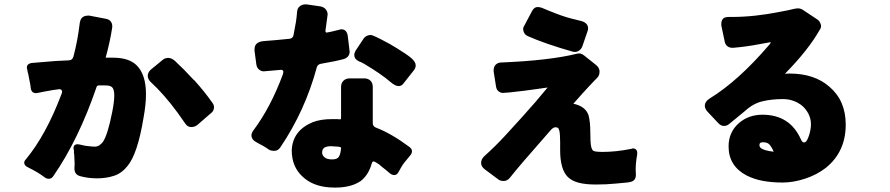

<svg xmlns="http://www.w3.org/2000/svg" viewBox="-20 -817 4040 872"><path d="M222 -17Q214 -5 202 -5Q190 -5 181 -13Q152 -35 107 -57Q90 -65 90 -78Q90 -86 98 -94Q189 -204 259 -389Q262 -396 262 -400.5Q262 -405 259 -408.5Q256 -412 249 -412Q247 -412 239 -410.5Q231 -409 220 -408Q200 -405 181 -401Q149 -394 143 -394Q143 -394 143 -394Q132 -394 125 -402Q121 -408 120 -415Q119 -422 118.5 -426.5Q118 -431 117 -436L108 -482Q106 -487 104 -500Q102 -506 102 -510Q102 -521 110 -526Q116 -530 124 -531L233 -540L294 -543Q310 -545 312 -558H313Q333 -633 342 -711Q344 -726 351 -735Q361 -746 379 -746Q382 -746 386 -746L459 -732Q472 -730 480 -723Q490 -713 490 -697Q490 -693 489 -688Q479 -624 460 -556Q460 -555 460 -555H494Q567 -555 602 -519Q643 -477 643 -389Q643 -343 632 -283Q605 -118 559 -63Q533 -30 497.5 -18.5Q462 -7 421 -7Q380 -7 344 -17Q318 -24 318 -52Q318 -52 319 -73L317 -118L316 -119V-132Q315 -134 315 -137Q314 -141 314 -144Q314 -154 319.5 -158Q325 -162 330.5 -162Q336 -162 340 -161L367 -155Q397 -151 409.5 -151Q422 -151 431 -157Q440 -163 447 -172Q469 -203 490 -310Q499 -356 499 -383.5Q499 -411 489 -421Q480 -429 460 -429H427Q421 -428 419 -423Q337 -183 222 -17ZM877 -250Q865 -240 848.5 -240Q832 -240 822 -255Q805 -280 786 -306Q725 -389 664 -445Q651 -458 651 -472.5Q651 -487 664 -500L720 -546Q730 -554 744.5 -554Q759 -554 775 -540Q812 -506 861 -453H862Q909 -401 944 -351Q952 -341 952 -330Q952 -313 937 -302Z M1458 -677Q1458 -669 1464 -669Q1465 -669 1471 -670.5Q1477 -672 1484 -673Q1492 -675 1521 -682Q1526 -684 1531 -684Q1544 -684 1552 -674Q1557 -668 1559 -657Q1568 -586 1568 -583Q1568 -558 1542 -549Q1506 -539 1436 -527Q1423 -524 1419 -512Q1366 -315 1254 -149Q1243 -132 1226.5 -132Q1210 -132 1202 -137Q1180 -153 1148 -169Q1122 -182 1122 -202Q1122 -213 1131 -225Q1209 -329 1265 -480Q1267 -487 1267 -490.5Q1267 -494 1264.5 -497Q1262 -500 1256 -500Q1254 -500 1246.5 -499Q1239 -498 1229.5 -497.5Q1220 -497 1200.5 -495Q1181 -493 1178 -493Q1166 -493 1156 -501.5Q1146 -510 1144 -526L1136 -586Q1136 -589 1136 -592Q1136 -608 1144 -617Q1155 -629 1179.5 -630.5Q1204 -632 1234.5 -635Q1265 -638 1296 -641Q1310 -643 1313 -657Q1322 -705 1324 -717Q1326 -729 1327 -739.5Q1328 -750 1329.5 -765Q1331 -780 1341.5 -788.5Q1352 -797 1366 -797Q1369 -797 1373 -797L1435 -788Q1451 -785 1459.5 -774.5Q1468 -764 1468 -751Q1468 -748 1463 -714Q1458 -679 1458 -677ZM1814 -440Q1805 -426 1790 -426Q1775 -426 1753 -445Q1710 -482 1634 -527Q1627 -531 1621 -534Q1618 -535 1609 -539Q1589 -549 1589 -567Q1589 -576 1595 -587L1631 -641Q1638 -652 1651 -656Q1656 -658 1662.5 -658Q1669 -658 1676.5 -654.5Q1684 -651 1692 -647.5Q1700 -644 1713 -637Q1751 -618 1784 -597Q1828 -570 1847 -554Q1868 -536 1868 -520Q1868 -508 1859 -497ZM1501 35Q1489 35 1476 34H1475Q1399 28 1354 -15Q1305 -60 1305 -134V-135Q1309 -224 1400 -262Q1436 -276 1487 -276Q1495 -276 1503 -276H1512L1524 -275Q1527 -275 1528 -276.5Q1529 -278 1529 -282V-422Q1529 -440 1540 -450.5Q1551 -461 1568 -461H1634Q1652 -461 1662.5 -450.5Q1673 -440 1673 -422V-258Q1673 -244 1686 -238Q1757 -211 1839 -150Q1851 -141 1851 -130.5Q1851 -120 1843 -111Q1810 -73 1802 -57L1789 -34Q1782 -22 1771 -22Q1760 -22 1750.5 -30Q1741 -38 1732 -45.5Q1723 -53 1715 -59Q1707 -65 1701 -71Q1690 -78 1683 -82L1677 -84Q1670 -84 1667 -70Q1652 -20 1616 7H1615Q1573 35 1501 35ZM1483 -153Q1465 -153 1454 -147Q1443 -140 1443 -124Q1443 -112 1454 -102.5Q1465 -93 1488.5 -93Q1512 -93 1519 -105Q1527 -118 1529 -144Q1529 -146 1528.5 -147Q1528 -148 1525 -149L1516 -151H1514Q1488 -153 1483 -153Z M2608 -586Q2600 -581 2593.5 -581Q2587 -581 2582 -582Q2453 -619 2377 -653Q2362 -660 2358 -674Q2356 -679 2356 -686Q2356 -693 2362 -702L2397 -768Q2407 -785 2421 -785Q2432 -785 2441 -781.5Q2450 -778 2471 -769Q2534 -743 2574 -733L2622 -721Q2639 -716 2647 -704Q2651 -696 2651 -688.5Q2651 -681 2648 -674L2625 -607Q2620 -593 2608 -586ZM2840 10Q2831 12 2822 12.5Q2813 13 2773.5 17Q2734 21 2686.5 21Q2639 21 2609 13Q2577 5 2558 -14Q2524 -49 2524 -135V-172Q2524 -208 2520 -225L2515 -236Q2508 -239 2503 -239Q2493 -239 2482 -227Q2328 -52 2296 -10Q2284 5 2267.5 5Q2251 5 2242 -3L2183 -47Q2165 -60 2165 -77Q2165 -94 2180 -108Q2228 -151 2271.5 -198Q2315 -245 2350 -284Q2417 -358 2464 -416Q2466 -418 2467 -419Q2465 -419 2463 -419Q2463 -419 2435 -415Q2381 -407 2362 -405L2292 -397L2264 -395Q2253 -395 2244 -402.5Q2235 -410 2233 -423L2222 -492Q2222 -496 2222 -499Q2222 -512 2230 -522Q2240 -532 2253 -533Q2475 -542 2600 -573Q2617 -578 2633 -565L2687 -522Q2703 -509 2703 -492Q2703 -475 2693 -464.5Q2683 -454 2676.5 -447.5Q2670 -441 2657 -427Q2644 -413 2624.5 -391.5Q2605 -370 2584 -346Q2640 -334 2653 -293Q2661 -264 2661 -215.5Q2661 -167 2665 -150.5Q2669 -134 2677 -131Q2690 -127 2715 -127Q2778 -127 2847 -141Q2854 -143 2854.5 -143Q2855 -143 2855 -143Q2865 -143 2871 -135Q2874 -130 2874 -125Q2874 -119 2874 -116Q2867 -77 2867 -47Q2867 -35 2868 -24Q2868 -11 2863 -3Q2855 8 2840 10Z M3369 -21Q3289 -64 3289 -152Q3289 -217 3336 -258Q3380 -296 3443 -296Q3567 -296 3617 -185Q3623 -170 3632 -170Q3644 -170 3654 -201Q3663 -228 3663 -253Q3663 -278 3652 -299.5Q3641 -321 3624 -336Q3586 -367 3535.5 -367Q3485 -367 3443 -357Q3401 -347 3366 -315L3293 -255Q3282 -245 3268 -245Q3254 -245 3242 -258L3194 -309Q3181 -323 3181 -337Q3181 -355 3202 -369Q3333 -449 3474 -614Q3479 -620 3481 -625Q3480 -625 3477 -625Q3476 -625 3427 -616Q3370 -605 3311 -600Q3307 -600 3305 -600Q3294 -600 3285 -606Q3273 -615 3271 -630L3256 -701Q3256 -706 3256 -710Q3256 -726 3267 -735Q3276 -740 3290 -740H3304Q3407 -740 3526 -764Q3564 -771 3579 -775Q3594 -779 3604.5 -779Q3615 -779 3625 -773L3690 -730Q3703 -722 3707 -708Q3709 -703 3709 -699Q3709 -689 3702 -680Q3651 -590 3545 -482L3565 -483Q3679 -483 3747 -423Q3821 -360 3821 -251Q3821 -128 3731 -55Q3690 -23 3636.5 -5.5Q3583 12 3534.5 12Q3486 12 3445 4.5Q3404 -3 3369 -21ZM3434 -146Q3448 -133 3494 -128Q3487 -145 3477 -158Q3467 -171 3446 -171Q3437 -171 3433 -168Q3429 -165 3429 -158Q3429 -151 3434 -146Z"/></svg>

Font: Tsunagi Gothic Black
Style: Regular
Weight: 900
Designer: Yoshimichi Ohira
Foundry: Positype
Version: Version 1.001